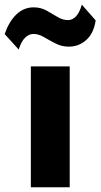

<svg xmlns="http://www.w3.org/2000/svg" viewBox="-62 -790 424 810"><path d="M68.1 0V-510H232.1V0ZM16.9 -581 -42.4 -646.5Q-23.2 -700.4 7.7 -729.7Q38.6 -759 79.9 -759Q109.9 -759 134.1 -745.6Q158.4 -732.1 180.3 -718.7Q202.2 -705.2 224.9 -705.2Q243.9 -705.2 258.9 -721.3Q274 -737.4 283.1 -770.5L341.6 -704Q333.6 -649.6 302.1 -621.4Q270.5 -593.2 228.6 -593.2Q198.2 -593.2 172.3 -606.6Q146.4 -620 123.5 -633.4Q100.6 -646.8 79.1 -646.8Q60.6 -646.8 44.2 -631.3Q27.8 -615.9 16.9 -581Z"/></svg>

Font: Geologica Thin
Style: Regular
Weight: 100
Version: Version 1.010;gftools[0.9.28]